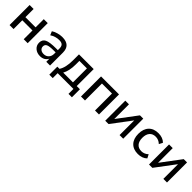

<svg xmlns="http://www.w3.org/2000/svg" viewBox="375 -2033 3649 3649"><g transform="rotate(45 2199.5 -208.0)"><path d="M84 0V-539.1H191.4V-319.3H464.8V-539.1H571.3V0H464.8V-235.4H191.4V0Z M910.2 9.8Q826.2 9.8 771.5 -38.1Q716.8 -85.9 716.8 -160.2Q716.8 -244.1 784.2 -277.8Q851.6 -311.5 1025.4 -311.5H1070.3V-354.5Q1070.3 -414.1 1043 -440.4Q1015.6 -466.8 955.1 -466.8Q854.5 -466.8 767.6 -409.2L735.4 -485.4Q776.4 -513.7 837.4 -531.2Q898.4 -548.8 958 -548.8Q1171.9 -548.8 1171.9 -345.7V0H1071.3V-84Q1050.8 -40 1008.8 -15.1Q966.8 9.8 910.2 9.8ZM818.4 -162.1Q818.4 -119.1 849.1 -93.3Q879.9 -67.4 930.7 -67.4Q993.2 -67.4 1031.7 -107.9Q1070.3 -148.4 1070.3 -211.9V-252H1026.4Q907.2 -252 862.8 -231.9Q818.4 -211.9 818.4 -162.1Z M1285.2 132.8V-83H1343.8Q1411.1 -183.6 1411.1 -380.9V-539.1H1806.6V-83H1892.6V132.8H1800.8V0H1377V132.8ZM1444.3 -82H1706.1V-457H1503.9V-361.3Q1503.9 -188.5 1444.3 -82Z M2003.9 0V-539.1H2487.3V0H2380.9V-456.1H2111.3V0Z M2655.3 0V-539.1H2753.9V-144.5L3049.8 -539.1H3138.7V0H3041V-394.5L2745.1 0Z M3540 9.8Q3415 9.8 3345.2 -64Q3275.4 -137.7 3275.4 -269.5Q3275.4 -401.4 3345.2 -475.1Q3415 -548.8 3540 -548.8Q3658.2 -548.8 3727.5 -479.5L3689.5 -406.2Q3628.9 -464.8 3549.8 -464.8Q3469.7 -464.8 3426.3 -413.6Q3382.8 -362.3 3382.8 -269.5Q3382.8 -176.8 3426.3 -126Q3469.7 -75.2 3549.8 -75.2Q3628.9 -75.2 3689.5 -133.8L3727.5 -59.6Q3658.2 9.8 3540 9.8Z M3832 0V-539.1H3930.7V-144.5L4226.6 -539.1H4315.4V0H4217.8V-394.5L3921.9 0Z"/></g></svg>

Font: Min Sans Medium
Style: Regular
Weight: 500
Designer: Jinseong-Kim, NotoSansCJK, Nunito
Foundry: Jinseong-Kim
Version: Version 1.400;Glyphs 3.1.2 (3151)